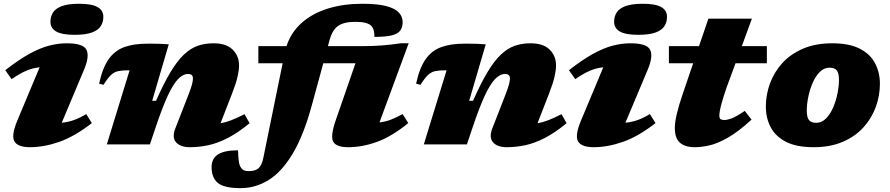

<svg xmlns="http://www.w3.org/2000/svg" viewBox="-20 -767 4728 1020"><path d="M248 -651.5Q248 -679 261.5 -700.5Q275 -722 308.5 -734.5Q342 -747 401 -747Q467.5 -747 498.2 -729.5Q529 -712 529 -677.5Q529 -650 515.5 -628.5Q502 -607 468.8 -594.5Q435.5 -582 376 -582Q309.5 -582 278.8 -599.5Q248 -617 248 -651.5ZM72 -126.5 190.5 -409.5Q152.5 -405.5 118.8 -391Q85 -376.5 41.5 -346.5L8 -394Q79 -449.5 135.8 -480.8Q192.5 -512 240.8 -524.5Q289 -537 334.5 -537Q422.5 -537 439.5 -502.2Q456.5 -467.5 426 -395.5L308 -115Q344 -118.5 374.5 -129.8Q405 -141 438 -161L468 -113Q376.5 -42 295.2 -13.5Q214 15 139.5 15Q75 15 56.8 -15.5Q38.5 -46 72 -126.5Z M530 -316.5 506.5 -322.5Q524.5 -406 556.8 -452Q589 -498 639.5 -516.5Q690 -535 762 -535Q785 -535 801.5 -534.8Q818 -534.5 835.2 -534Q852.5 -533.5 876.5 -531.5L788.5 -231.5H809Q850 -324.5 886 -384.2Q922 -444 957.2 -477.2Q992.5 -510.5 1030.8 -523.8Q1069 -537 1114 -537Q1182.5 -537 1216.2 -503.2Q1250 -469.5 1250 -419.5Q1250 -395.5 1242.2 -360.5Q1234.5 -325.5 1212.5 -269L1151.5 -112Q1177.5 -116.5 1207.8 -128Q1238 -139.5 1279 -160.5L1306 -112.5Q1244 -61.5 1190 -33.8Q1136 -6 1086.5 4.5Q1037 15 988.5 15Q938.5 15 915.5 -10.8Q892.5 -36.5 911.5 -85L978 -255.5Q995.5 -300 1000.2 -319.2Q1005 -338.5 1005 -350.5Q1005 -374 979.5 -374Q952 -374 925.8 -346.8Q899.5 -319.5 870.5 -256.8Q841.5 -194 805.5 -86.5L776.5 0H547.5L668.5 -393.5H661Q628.5 -393.5 607.5 -389Q586.5 -384.5 569.2 -368.2Q552 -352 530 -316.5Z M1637 -209.5Q1593.5 -49 1535.8 48Q1478 145 1408 188.8Q1338 232.5 1257.5 232.5Q1170 232.5 1137 204.5Q1104 176.5 1104 120.5Q1104 76 1137.5 53.8Q1171 31.5 1244.5 31.5Q1245.5 69.5 1249 91.8Q1252.5 114 1261 125Q1269.5 136 1279.2 139Q1289 142 1303 142Q1336.5 142 1353.8 126.5Q1371 111 1379 71.5L1481.5 -431H1352.5V-522H1502Q1526.5 -596 1583.5 -646.2Q1640.5 -696.5 1722.8 -721.8Q1805 -747 1904.5 -747Q1984.5 -747 2031.5 -734.8Q2078.5 -722.5 2098.8 -700.5Q2119 -678.5 2119 -649Q2119 -623 2107 -605.5Q2095 -588 2062.8 -579.5Q2030.5 -571 1969 -571Q1970 -611.5 1952 -630Q1943 -639.5 1922.8 -645.2Q1902.5 -651 1868.5 -651Q1806.5 -651 1776 -629.2Q1745.5 -607.5 1731 -555L1722 -522H1912.5Q2010.5 -522 2108.5 -537H2151L1996 -116.5Q2028.5 -120.5 2057 -131.5Q2085.5 -142.5 2119 -161L2149 -113Q2061.5 -42 1983.2 -13.5Q1905 15 1830.5 15Q1766 15 1750.2 -14.5Q1734.5 -44 1763 -126.5L1868.5 -431H1697.5Z M2214 -316.5 2190.5 -322.5Q2208.5 -406 2240.8 -452Q2273 -498 2323.5 -516.5Q2374 -535 2446 -535Q2469 -535 2485.5 -534.8Q2502 -534.5 2519.2 -534Q2536.5 -533.5 2560.5 -531.5L2472.5 -231.5H2493Q2534 -324.5 2570 -384.2Q2606 -444 2641.2 -477.2Q2676.5 -510.5 2714.8 -523.8Q2753 -537 2798 -537Q2866.5 -537 2900.2 -503.2Q2934 -469.5 2934 -419.5Q2934 -395.5 2926.2 -360.5Q2918.5 -325.5 2896.5 -269L2835.5 -112Q2861.5 -116.5 2891.8 -128Q2922 -139.5 2963 -160.5L2990 -112.5Q2928 -61.5 2874 -33.8Q2820 -6 2770.5 4.5Q2721 15 2672.5 15Q2622.5 15 2599.5 -10.8Q2576.5 -36.5 2595.5 -85L2662 -255.5Q2679.5 -300 2684.2 -319.2Q2689 -338.5 2689 -350.5Q2689 -374 2663.5 -374Q2636 -374 2609.8 -346.8Q2583.5 -319.5 2554.5 -256.8Q2525.5 -194 2489.5 -86.5L2460.5 0H2231.5L2352.5 -393.5H2345Q2312.5 -393.5 2291.5 -389Q2270.5 -384.5 2253.2 -368.2Q2236 -352 2214 -316.5Z M3242.5 -651.5Q3242.5 -679 3256 -700.5Q3269.5 -722 3303 -734.5Q3336.5 -747 3395.5 -747Q3462 -747 3492.8 -729.5Q3523.5 -712 3523.5 -677.5Q3523.5 -650 3510 -628.5Q3496.5 -607 3463.2 -594.5Q3430 -582 3370.5 -582Q3304 -582 3273.2 -599.5Q3242.5 -617 3242.5 -651.5ZM3066.5 -126.5 3185 -409.5Q3147 -405.5 3113.2 -391Q3079.5 -376.5 3036 -346.5L3002.5 -394Q3073.5 -449.5 3130.2 -480.8Q3187 -512 3235.2 -524.5Q3283.5 -537 3329 -537Q3417 -537 3434 -502.2Q3451 -467.5 3420.5 -395.5L3302.5 -115Q3338.5 -118.5 3369 -129.8Q3399.5 -141 3432.5 -161L3462.5 -113Q3371 -42 3289.8 -13.5Q3208.5 15 3134 15Q3069.5 15 3051.2 -15.5Q3033 -46 3066.5 -126.5Z M3533.5 -431V-522H3693.5L3743.5 -668H3974.5L3921 -522H4054V-431H3887.5L3839 -299.5Q3822.5 -250.5 3814.5 -221.5Q3806.5 -192.5 3804 -177.2Q3801.5 -162 3801.5 -153.5Q3801.5 -138 3808.2 -133.8Q3815 -129.5 3828 -129.5Q3842.5 -129.5 3865 -137.2Q3887.5 -145 3936.5 -178L3972.5 -131.5Q3900 -65 3844.2 -34Q3788.5 -3 3746.2 6Q3704 15 3671.5 15Q3618.5 15 3591.8 -9.2Q3565 -33.5 3565 -87Q3565 -145.5 3606.5 -266.5L3662.5 -431Z M4401 -537Q4492.5 -537 4548.2 -508Q4604 -479 4629.2 -430.2Q4654.5 -381.5 4654.5 -322Q4654.5 -259 4632.8 -199Q4611 -139 4567.5 -90.8Q4524 -42.5 4457.8 -13.8Q4391.5 15 4302 15Q4210.5 15 4154.8 -14Q4099 -43 4073.8 -92Q4048.5 -141 4048.5 -200Q4048.5 -263 4070.2 -323Q4092 -383 4135.5 -431.2Q4179 -479.5 4245.5 -508.2Q4312 -537 4401 -537ZM4316 -114.5Q4345.5 -114.5 4368.2 -137.5Q4391 -160.5 4406.2 -196.2Q4421.5 -232 4429.2 -271Q4437 -310 4437 -342Q4437 -379 4425.2 -393.2Q4413.5 -407.5 4387 -407.5Q4357.5 -407.5 4334.8 -384.5Q4312 -361.5 4296.8 -325.8Q4281.5 -290 4273.8 -251Q4266 -212 4266 -180Q4266 -143 4278 -128.8Q4290 -114.5 4316 -114.5Z"/></svg>

Font: Newsreader Caption ExtraBold
Style: Italic
Weight: 800
Italic angle: -17°
Designer: Hugues Gentile
Foundry: Production Type
Version: Version 1.001